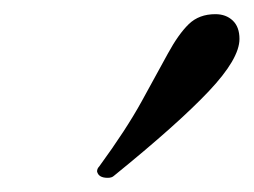

<svg xmlns="http://www.w3.org/2000/svg" viewBox="-20 -731 358 271"><path d="M141 -483Q138 -480 132 -480Q119 -480 117 -489Q117 -493 120 -496Q158 -548 180 -588Q202 -628 217 -655.5Q232 -683 246.5 -697Q261 -711 284 -711Q299 -711 308.5 -702Q318 -693 318 -676Q318 -648 274.5 -602Q231 -556 141 -483Z"/></svg>

Font: Sedan
Style: Italic
Weight: 400
Italic angle: -13.8°
Designer: Sebastian Salazar
Foundry: Sebastian Salazar
Version: Version 1.100; ttfautohint (v1.8.4.7-5d5b)